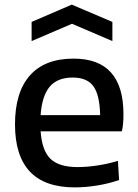

<svg xmlns="http://www.w3.org/2000/svg" viewBox="-20 -803 598 832"><path d="M295 -467Q229 -467 195.5 -427.5Q162 -388 156 -304H414Q412 -392 384.5 -429.5Q357 -467 295 -467ZM304 9Q174 9 109.5 -59.5Q45 -128 45 -264Q45 -403 109.5 -476Q174 -549 299 -549Q515 -549 515 -308Q515 -261 508 -234H156Q162 -150 199 -114.5Q236 -79 316 -79Q356 -79 402.5 -86Q449 -93 491 -106L496 -23Q454 -8 403 0.5Q352 9 304 9ZM117 -708 291 -783 467 -708V-625L292 -700L117 -625Z"/></svg>

Font: EncodeSans
Style: Medium
Weight: 500
Designer: Pablo Impallari, Andres Torresi
Foundry: Pablo Impallari, Andres Torresi
Version: Version 1.000; ttfautohint (v1.4.1)